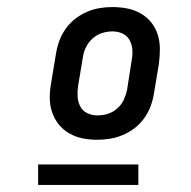

<svg xmlns="http://www.w3.org/2000/svg" viewBox="-20 -713 540 544"><path d="M256 -317Q234 -317 214 -321Q194 -325 176.5 -335Q159 -345 146.5 -360.5Q134 -376 127.5 -395.5Q121 -415 121 -436Q121 -457 125 -479L139 -563Q142 -581 148.5 -598.5Q155 -616 166.5 -632Q178 -648 193.5 -660Q209 -672 226.5 -679.5Q244 -687 262 -690Q280 -693 298 -693Q320 -693 340.5 -689Q361 -685 378.5 -675Q396 -665 408.5 -649.5Q421 -634 427 -614.5Q433 -595 433 -574Q433 -553 430 -531L416 -447Q413 -429 406.5 -411.5Q400 -394 388.5 -378Q377 -362 361.5 -350Q346 -338 328 -330.5Q310 -323 292 -320Q274 -317 256 -317ZM256 -386Q271 -386 285.5 -390.5Q300 -395 312 -405.5Q324 -416 330.5 -430Q337 -444 340 -458L353 -542Q356 -557 355 -572Q354 -587 347 -599.5Q340 -612 327 -618Q314 -624 299 -624Q284 -624 269.5 -619.5Q255 -615 243 -604.5Q231 -594 224 -580Q217 -566 215 -552L201 -468Q199 -453 200 -438Q201 -423 208 -410.5Q215 -398 228 -392Q241 -386 256 -386ZM88 -189V-247H372V-189Z"/></svg>

Font: Iosevka Medium
Style: Italic
Weight: 500
Italic angle: -9°
Monospace: yes
Designer: Belleve Invis
Foundry: Belleve Invis
Version: Version 32.5.0; ttfautohint (v1.8.4)